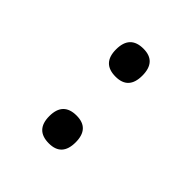

<svg xmlns="http://www.w3.org/2000/svg" viewBox="-155 -676 810 810"><g transform="rotate(45 250.0 -271.5)"><path d="M251 -387Q328 -387 328 -470Q328 -554 251 -554Q171 -554 171 -470Q171 -387 251 -387ZM251 11Q328 11 328 -72Q328 -155 251 -155Q171 -155 171 -72Q171 11 251 11Z"/></g></svg>

Font: Noto Sans Mono Condensed Extra
Style: Regular
Weight: 800
Width: 3
Designer: Monotype Design Team
Foundry: Monotype Imaging Inc.
Version: Version 1.900